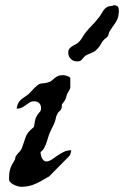

<svg xmlns="http://www.w3.org/2000/svg" viewBox="-20 -699 471 728"><path d="M14.2 -19.5Q14.2 -31.7 15.1 -41Q16.1 -50.3 18.8 -58.6Q21.5 -66.9 25.6 -75Q29.8 -83 36.1 -92.8Q37.1 -94.2 37.8 -98.6Q38.6 -103 38.6 -104Q43.9 -113.8 52 -121.6Q60.1 -129.4 64 -140.1Q64.5 -141.6 66.4 -147.5Q68.4 -153.3 70.6 -159.4Q72.8 -165.5 74.5 -170.9Q76.2 -176.3 76.7 -177.2Q79.1 -184.6 82.3 -189.9Q85.4 -195.3 89.4 -199.7Q93.3 -204.1 98.1 -208.3Q103 -212.4 108.9 -217.8Q109.9 -225.6 112.1 -238.3Q114.3 -251 119.6 -259.3Q123.5 -267.1 129.6 -273.2Q135.7 -279.3 135.7 -288.1Q135.7 -300.8 128.7 -307.9Q121.6 -314.9 108.9 -314.9Q99.1 -314.9 92.3 -310.5Q85.4 -306.2 78.6 -301Q71.8 -295.9 63.5 -291.5Q55.2 -287.1 43 -287.1Q44.9 -299.3 48.8 -307.1Q52.7 -314.9 58.6 -320.3Q64.5 -325.7 71.8 -330.3Q79.1 -335 87.4 -341.3Q88.9 -342.8 93.3 -347.4Q97.7 -352.1 103 -357.7Q108.4 -363.3 113 -367.9Q117.7 -372.6 119.6 -373.5Q125.5 -378.9 130.1 -380.6Q134.8 -382.3 139.4 -382.8Q144 -383.3 149.4 -383.8Q154.8 -384.3 162.1 -386.7Q169.9 -388.2 175 -392.6Q180.2 -397 185.5 -401.6Q190.9 -406.2 198.5 -410.2Q206.1 -414.1 219.2 -414.1Q221.2 -414.1 225.8 -413.3Q230.5 -412.6 235.1 -410.9Q239.7 -409.2 243.2 -407Q246.6 -404.8 246.6 -401.9V-366.7Q246.6 -364.3 244.6 -360.4Q242.7 -356.4 240.2 -352.5Q237.8 -348.6 235.6 -344.7Q233.4 -340.8 232.9 -337.9Q231.9 -333.5 229.7 -326.9Q227.5 -320.3 226.1 -319.3Q226.1 -318.4 224.4 -315.9Q222.7 -313.5 220.5 -310.8Q218.3 -308.1 216.6 -305.7Q214.8 -303.2 214.4 -302.2V-293Q213.4 -288.1 212.2 -285.4Q210.9 -282.7 208.7 -280.5Q206.5 -278.3 203.9 -275.9Q201.2 -273.4 198.2 -268.6Q198.2 -267.6 196.5 -264.2Q194.8 -260.7 193.8 -259.3Q191.4 -248 189.2 -240.7Q187 -233.4 184.1 -227.3Q181.2 -221.2 177.7 -214.6Q174.3 -208 170.4 -199.2Q166 -189.5 162.8 -178.7Q159.7 -168 156 -157.5Q152.3 -147 147.2 -137.7Q142.1 -128.4 133.8 -122.6Q133.8 -116.7 135.3 -110.4Q136.7 -104 139.4 -98.9Q142.1 -93.8 146 -90.3Q149.9 -86.9 155.3 -86.9Q165 -86.9 175.3 -93.5Q185.5 -100.1 196.8 -108.2Q208 -116.2 221.2 -122.8Q234.4 -129.4 250 -129.4Q250 -125 248 -118.4Q246.1 -111.8 243.2 -107.9L166 -29.8Q165 -29.3 164.3 -28.8Q163.6 -28.3 162.6 -27.8Q161.1 -27.3 160.2 -26.9Q135.7 -11.2 112.1 -1Q88.4 9.3 60.5 9.3Q56.2 9.3 48.3 7.3Q40.5 5.4 33 1.7Q25.4 -2 19.8 -7.3Q14.2 -12.7 14.2 -19.5ZM238.8 -499Q238.8 -509.8 243.9 -515.4Q249 -521 256.1 -525.1Q263.2 -529.3 270.8 -533.4Q278.3 -537.6 283.7 -544.9Q287.1 -549.3 289.8 -553.2Q292.5 -557.1 294.7 -561.3Q296.9 -565.4 299.6 -569.3Q302.2 -573.2 306.2 -577.6Q316.4 -590.3 328.4 -602.3Q340.3 -614.3 350.1 -627Q359.4 -637.7 364.3 -646.5Q369.1 -655.3 373.8 -661.6Q378.4 -668 385.7 -672.1Q393.1 -676.3 407.7 -677.2Q409.7 -679.2 412.6 -679.2Q414.6 -679.2 417 -679Q419.4 -678.7 421.9 -677.2Q427.2 -675.3 429 -669.9Q430.7 -664.6 430.7 -658.7Q430.7 -656.2 430.7 -653.3Q430.7 -650.4 429.7 -647Q429.7 -637.2 425.8 -628.2Q421.9 -619.1 416.3 -610.6Q410.6 -602.1 404.5 -593.8Q398.4 -585.4 394 -577.6Q394 -577.6 393.3 -575Q392.6 -572.3 391.8 -569.3Q391.1 -566.4 389.9 -563.7Q388.7 -561 388.2 -561Q387.2 -558.6 381.8 -554.7Q376.5 -550.8 375.5 -549.8Q368.7 -543.5 363.3 -533.2Q357.9 -522.9 350.1 -514.6Q342.8 -506.3 336.2 -502.7Q329.6 -499 323.2 -496.6Q316.9 -494.1 311 -491.7Q305.2 -489.3 299.3 -483.9Q299.3 -483.4 297.1 -481Q294.9 -478.5 292.5 -475.6Q290 -472.7 287.6 -470.5Q285.2 -468.3 283.7 -467.8L278.8 -466.8Q276.9 -466.3 274.7 -466.3Q272.5 -466.3 271.5 -466.3Q257.3 -466.3 248 -476.1Q238.8 -485.8 238.8 -499Z"/></svg>

Font: IM FELL English
Style: Italic
Weight: 400
Italic angle: -18°
Designer: Igino Marini
Foundry: Igino Marini
Version: 3.00